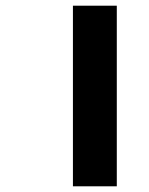

<svg xmlns="http://www.w3.org/2000/svg" viewBox="-20 -654 523 674"><path d="M236 -634H390V0H236Z"/></svg>

Font: Biryani Heavy
Style: Regular
Weight: 900
Designer: Dan Reynolds and Mathieu Réguer
Foundry: Dan Reynolds and Mathieu Réguer
Version: Version 1.003; ttfautohint (v1.1) -l 5 -r 5 -G 72 -x 0 -D la